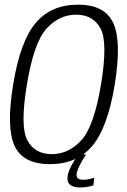

<svg xmlns="http://www.w3.org/2000/svg" viewBox="-20 -700 547 824"><path d="M194.5 4.5Q309 4.5 375.5 -73.2Q442 -151 472.5 -337.5Q502.5 -523 466 -601.5Q429.5 -680 315 -680Q200 -680 133.5 -602Q67 -524 36.5 -337.5Q6 -151.5 42.8 -73.5Q79.5 4.5 194.5 4.5ZM202 -38.5Q129.5 -38.5 97.5 -97.8Q65.5 -157 95.5 -337.5Q125.5 -518.5 180 -577.8Q234.5 -637 307 -637Q379.5 -637 411.5 -577.8Q443.5 -518.5 413.5 -337.5Q383.5 -157 328.8 -97.8Q274 -38.5 202 -38.5ZM322.5 104.5Q335 104.5 347 103Q359 101.5 368.2 99.2Q377.5 97 381 95.5L384.5 62.5Q380.5 64 372.5 66.2Q364.5 68.5 355 70Q345.5 71.5 336.5 71.5Q322.5 71.5 315.5 66.2Q308.5 61 308.5 50.5Q308.5 39.5 316 22.5Q323.5 5.5 333.5 -11.5Q343.5 -28.5 349.5 -37H318Q309 -26.5 297.5 -8.5Q286 9.5 277.8 29.5Q269.5 49.5 269.5 65.5Q269.5 80.5 276.8 88.8Q284 97 296.2 100.8Q308.5 104.5 322.5 104.5Z"/></svg>

Font: Anybody SemiCondensed Light
Style: Italic
Weight: 300
Width: 4
Italic angle: -10°
Version: Version 1.113;gftools[0.9.25]